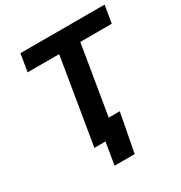

<svg xmlns="http://www.w3.org/2000/svg" viewBox="-201 -873 1109 1174"><g transform="rotate(-30 353.5 -286.0)"><path d="M91.9 -604.1 112.4 -727.5H706.5L686 -604.1H463.8L363.7 0H214.5L314.6 -604.1ZM266.9 156.2 292.8 0H250.6L269.9 -116.4H460.8L409.1 156.2Z"/></g></svg>

Font: Inter
Style: Italic
Weight: 400
Italic angle: -9.3988°
Designer: Rasmus Andersson
Foundry: rsms
Version: Version 4.001;git-66647c0bb